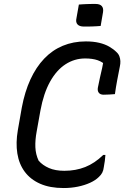

<svg xmlns="http://www.w3.org/2000/svg" viewBox="-20 -929 640 969"><path d="M378 -906Q388 -907 398.5 -907.5Q409 -908 420 -908.5Q431 -909 442 -909Q453 -909 463 -909Q484 -909 493.5 -898.5Q503 -888 500 -868L488 -798Q478 -797 467 -796.5Q456 -796 445.5 -795.5Q435 -795 424 -795Q413 -795 403 -795Q381 -795 371 -806Q361 -817 366 -838ZM301 20Q232 20 183 -1.5Q134 -23 105 -62Q76 -101 67.5 -154.5Q59 -208 70 -272L90 -386Q105 -466 133.5 -528Q162 -590 203 -633Q244 -676 297 -698Q350 -720 413 -720Q451 -720 480.5 -713Q510 -706 531.5 -693.5Q553 -681 568 -666Q578 -657 582.5 -645Q587 -633 587.5 -620.5Q588 -608 585 -594Q578 -559 571.5 -524.5Q565 -490 560 -454Q546 -453 532 -452Q518 -451 503 -451Q486 -451 478.5 -461Q471 -471 474 -487Q479 -514 484.5 -537.5Q490 -561 495.5 -585.5Q501 -610 504 -639L520 -594Q499 -616 473 -625Q447 -634 410 -634Q356 -634 310.5 -604.5Q265 -575 232.5 -516.5Q200 -458 184 -371L165 -265Q157 -222 158.5 -186Q160 -150 175 -118Q195 -95 227 -81Q259 -67 305 -67Q362 -67 410 -86Q458 -105 501 -147H512Q511 -140 510.5 -132Q510 -124 509 -116.5Q508 -109 506.5 -101.5Q505 -94 504 -86Q502 -69 496 -57.5Q490 -46 479 -36Q462 -19 434.5 -6.5Q407 6 373 13Q339 20 301 20Z"/></svg>

Font: Rec Mono Semicasual
Style: Italic
Weight: 400
Italic angle: -10°
Version: Version 1.085; ttfautohint (v1.8.4.7-5d5b)